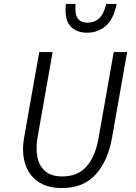

<svg xmlns="http://www.w3.org/2000/svg" viewBox="-20 -944 690 974"><path d="M179 -680H247L170 -244Q161 -190 170 -146Q179 -102 209.5 -75.5Q240 -49 297 -49Q374 -49 419 -99.5Q464 -150 480 -244L557 -680H625L548 -244Q527 -126 464.5 -58Q402 10 295 10Q218 10 170.5 -24.5Q123 -59 106.5 -116.5Q90 -174 102 -244ZM424 -829Q459 -829 482.5 -850.5Q506 -872 519 -924H572Q555 -844 515 -811Q475 -778 422 -778Q367 -778 336.5 -812Q306 -846 314 -924H363Q359 -872 374.5 -850.5Q390 -829 424 -829Z"/></svg>

Font: Inria Sans Light
Style: Italic
Weight: 300
Italic angle: -10°
Designer: Black Foundry Team
Foundry: Black Foundry
Version: Version 1.2; ttfautohint (v1.8.3)